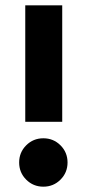

<svg xmlns="http://www.w3.org/2000/svg" viewBox="-20 -694 329 722"><path d="M207.5 -147.5Q234 -121 234 -83Q234 -45 207.5 -18.5Q181 8 143 8Q105 8 78.5 -18.5Q52 -45 52 -83Q52 -121 78.5 -147.5Q105 -174 143 -174Q181 -174 207.5 -147.5ZM214 -236H75V-674H214Z"/></svg>

Font: Hind Vadodara
Style: Bold
Weight: 700
Designer: Hitesh Malaviya
Foundry: Indian Type Foundry
Version: Version 0.702;PS 1.0;hotconv 1.0.81;makeotf.lib2.5.63406